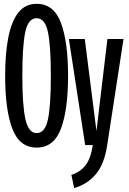

<svg xmlns="http://www.w3.org/2000/svg" viewBox="-20 -739 655 978"><path d="M166.7 12.8Q79.5 12.8 42.8 -83.3Q6.2 -179.5 6.2 -351.8Q6.2 -464.6 22.1 -547.2Q37.9 -629.7 73.1 -674.6Q108.2 -719.5 166.7 -719.5Q254.4 -719.5 290.5 -622.3Q326.7 -525.1 326.7 -352.8Q326.7 -180 290.5 -83.6Q254.4 12.8 166.7 12.8ZM166.7 -61Q209.2 -61 224.1 -130.3Q239 -199.5 239 -352.8Q239 -506.2 224.1 -576.2Q209.2 -646.2 166.7 -646.2Q123.6 -646.2 108.7 -575.6Q93.8 -505.1 93.8 -351.8Q93.8 -198.5 110 -129.7Q126.2 -61 166.7 -61ZM357.9 219 343.6 151.8Q388.7 137.4 415.4 103.3Q442.1 69.2 452.8 0H413.8L330.8 -540.5H411.8L471.3 -71.8L527.2 -540.5H609.2L525.6 3.1Q510.8 99 467.2 149.5Q423.6 200 357.9 219Z"/></svg>

Font: Fira Code Retina
Style: Regular
Weight: 450
Monospace: yes
Designer: Carrois Corporate, Edenspiekermann AG, Nikita Prokopov
Foundry: Carrois Corporate, Edenspiekermann AG, Nikita Prokopov
Version: Version 6.002